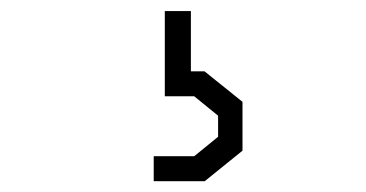

<svg xmlns="http://www.w3.org/2000/svg" viewBox="-20 -44 660 346"><path d="M257 237.5H330L373 202.5V164.5L330 129.5H277V-24H324V98L314.5 84.5H348.5L417 139.5V227.5L349 282.5H257Z"/></svg>

Font: Monaspace Krypton Var ExLight
Style: Regular
Weight: 200
Designer: Riley Cran and the Lettermatic Team
Version: Version 1.200 (Monaspace Krypton Var)